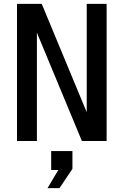

<svg xmlns="http://www.w3.org/2000/svg" viewBox="-20 -730 640 994"><path d="M68 0V-710H196L429 -149V-710H532V0H404L171 -561V0ZM226 244 282 150H245V52H355V144L288 244Z"/></svg>

Font: Geist Mono Medium
Style: Regular
Weight: 500
Monospace: yes
Designer: Basement.studio, Andrés Briganti, Mateo Zaragoza
Foundry: Basement.studio, Vercel, Andrés Briganti, Guido Ferreyra, Mateo Zaragoza
Version: Version 1.500; ttfautohint (v1.8.4.7-5d5b)